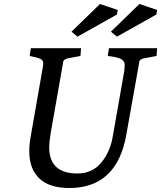

<svg xmlns="http://www.w3.org/2000/svg" viewBox="-20 -935 809 964"><path d="M765 -862 567 -751 537 -776 680 -915 769 -885ZM567 -862 369 -751 339 -776 482 -915 571 -885ZM227 -196Q227 -64 368 -64Q443 -64 488 -118Q533 -172 546 -249L603 -573Q606 -591 606 -609.5Q606 -628 589 -638Q572 -648 521 -654L527 -693H769L766 -654L702 -642Q684 -638 680 -628Q679 -624 678 -616L614 -257Q566 9 328 9Q228 9 177.5 -39Q127 -87 127 -175Q127 -210 134 -249L194 -592Q197 -606 197 -619Q197 -632 183.5 -639Q170 -646 129 -654L135 -693H387L384 -654L320 -642Q303 -638 298 -628Q297 -624 296 -616L234 -264Q227 -220 227 -196Z"/></svg>

Font: Poly
Style: Italic
Weight: 400
Italic angle: -10°
Designer: Nicolas Silva
Foundry: Jose Nicolas Silva Schwarzenberg
Version: Version 1.003